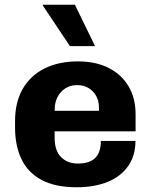

<svg xmlns="http://www.w3.org/2000/svg" viewBox="-20 -780 640 810"><path d="M303 10Q214 10 156.2 -20.5Q98.5 -51 71 -107.8Q43.5 -164.5 43.5 -242V-269Q43.5 -349 76 -405.2Q108.5 -461.5 168 -491.2Q227.5 -521 309 -521Q384 -521 438.2 -493.5Q492.5 -466 522.2 -416.2Q552 -366.5 552 -297.5V-226H210.5V-198.5Q210.5 -144 237.8 -117Q265 -90 308.5 -90Q357.5 -90 381.5 -113.5Q405.5 -137 405.5 -185.5H551.5Q551.5 -124 521 -80Q490.5 -36 435 -13Q379.5 10 303 10ZM211 -312.5H397.5V-325.5Q397.5 -354 385.8 -375.2Q374 -396.5 353.2 -408.8Q332.5 -421 305.5 -421Q276.5 -421 255.5 -407.2Q234.5 -393.5 222.8 -370.8Q211 -348 211 -321ZM275 -585.5 160.5 -757 162 -760H296L381 -585.5Z"/></svg>

Font: Chivo Mono Medium
Style: Regular
Weight: 500
Monospace: yes
Designer: Hector Gatti
Foundry: Omnibus-Type
Version: Version 1.008